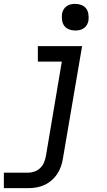

<svg xmlns="http://www.w3.org/2000/svg" viewBox="-34 -769 554 994"><path d="M-14 205V125H112Q128 125 145 119Q162 113 175 100Q188 87 194.5 70.5Q201 54 204 37L286 -450H162V-530H391L292 50Q289 71 282 91.5Q275 112 262.5 131Q250 150 232.5 165Q215 180 195 189Q175 198 154 201.5Q133 205 112 205ZM356 -611Q339 -611 323.5 -617Q308 -623 299 -635Q290 -647 287.5 -663.5Q285 -680 287 -697Q289 -709 295 -719.5Q301 -730 311 -737Q321 -744 332.5 -746.5Q344 -749 356 -749Q372 -749 387.5 -743Q403 -737 412 -725Q421 -713 423.5 -696.5Q426 -680 424 -663Q422 -651 416 -640.5Q410 -630 400 -623Q390 -616 378.5 -613.5Q367 -611 356 -611Z"/></svg>

Font: iosevka_custom_sans_ss08 Md
Style: Italic
Weight: 500
Italic angle: -10°
Designer: Belleve Invis
Foundry: Belleve Invis
Version: Version 10.3.0; ttfautohint (v1.8.3)